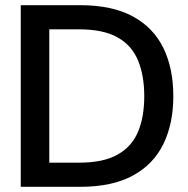

<svg xmlns="http://www.w3.org/2000/svg" viewBox="-20 -720 725 740"><path d="M60 0V-700H289Q412 -700 491.5 -657Q571 -614 609.5 -535.5Q648 -457 648 -349Q648 -243 609.5 -164.5Q571 -86 491.5 -43Q412 0 289 0ZM170 -93H284Q378 -93 433 -124Q488 -155 512 -212Q536 -269 536 -349Q536 -429 512 -487Q488 -545 433 -576Q378 -607 284 -607H170Z"/></svg>

Font: Host Grotesk Light Medium
Style: Regular
Weight: 500
Version: Version 1.003